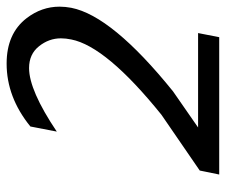

<svg xmlns="http://www.w3.org/2000/svg" viewBox="-70 -598 669 568"><g transform="rotate(-90 264.0 -314.5)"><path d="M346.2 -562.5Q280.3 -562.5 158.2 -480.5L173.3 -558.6Q259.8 -628.9 359.4 -628.9Q448.2 -628.9 493.7 -569.8Q527.8 -525.4 527.8 -472.2Q527.8 -455.6 524.4 -437.5Q500.5 -316.9 277.3 -136.7L170.4 -62.5H449.7L437.5 0H31.2L43 -57.6L208 -170.9Q410.2 -334 430.7 -437.5Q434.1 -453.6 434.1 -468.3Q434.1 -503.9 410.6 -533.2Q387.2 -562.5 346.2 -562.5Z"/></g></svg>

Font: Juliett
Style: Bold Italic
Weight: 700
Italic angle: -11.25°
Designer: GGBotNet
Foundry: GGBotNet
Version: 0.60